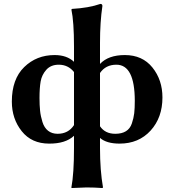

<svg xmlns="http://www.w3.org/2000/svg" viewBox="-20 -718 883 973"><path d="M272 -40Q326.2 -40 355 -84V-353Q325.2 -390.1 277.8 -390.1Q237.8 -390.1 214.8 -364.5Q191.9 -338.9 186 -305.4Q180.2 -272 180.2 -222.2Q180.2 -185.1 183.1 -157Q186 -128.9 195.1 -99.9Q204.1 -70.8 223.6 -55.4Q243.2 -40 272 -40ZM569.8 -390.1Q515.6 -390.1 486.8 -348.1V-78.1Q512.7 -40 564 -40Q597.2 -40 618.2 -53Q639.2 -65.9 648.2 -92.5Q657.2 -119.1 660.2 -144Q663.1 -168.9 663.1 -208Q662.6 -390.1 569.8 -390.1ZM355 -481.9Q355 -607.9 341.8 -669.9L345.2 -672.9Q430.2 -677.7 488.8 -698.2Q498.5 -698.2 499 -688Q486.8 -606.9 486.8 -500V-394Q528.8 -439 612.8 -439Q701.7 -439 752.4 -376Q803.2 -313 803.2 -224.1Q803.2 -122.1 743.2 -56.2Q683.1 9.8 585.9 9.8Q520 9.8 486.8 -19V32.2Q486.8 146 502 231.9L499 234.9Q459 231.9 418 231.9L342.8 234.9L341.8 231.9Q355 162.1 355 32.2V-29.8Q312 10.3 229 9.8Q140.1 9.8 90.1 -53.2Q40 -116.2 40 -203.1Q40 -316.9 102.5 -377.9Q165 -439 256.8 -439Q318.8 -439 355 -404.8Z"/></svg>

Font: Linux Biolinum
Style: Bold
Weight: 700
Designer: Philipp H. Poll
Foundry: Philipp H. Poll
Version: Version 1.3.2 ; ttfautohint (v0.9)